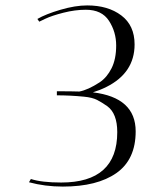

<svg xmlns="http://www.w3.org/2000/svg" viewBox="-20 -686 600 709"><path d="M190 -334V-349Q245 -349 273 -348Q305 -354 348 -382Q375 -400 392 -434Q409 -468 409 -518Q409 -568 382.5 -609Q356 -650 297 -650Q257 -650 214 -639Q171 -628 148 -617L125 -606L118 -616Q149 -634 203.5 -650Q258 -666 302 -666Q379 -666 428 -629Q477 -592 477 -522Q477 -417 373 -365Q349 -353 323 -345Q481 -326 481 -201Q481 -97 410 -47Q339 3 212 3Q146 3 87 -13L94 -25Q134 -12 206 -12Q413 -12 413 -198Q413 -267 376 -294Q356 -308 338.5 -317Q321 -326 290 -329Q238 -334 190 -334Z"/></svg>

Font: Antic Didone
Style: Regular
Weight: 400
Designer: Santiago Orozco
Foundry: Santiago Orozco
Version: Version 2.001